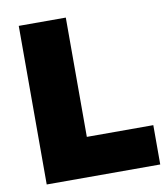

<svg xmlns="http://www.w3.org/2000/svg" viewBox="-80 -769 733 836"><g transform="rotate(-10 287.0 -350.5)"><path d="M59.1 -701.2H267.1V-173.8H561V0H59.1Z"/></g></svg>

Font: Montserrat arm ExtraBold
Style: Regular
Weight: 800
Designer: Julieta Ulanovsky
Foundry: Julieta Ulanovsky
Version: Version 6.000;PS 006.000;hotconv 1.0.88;makeotf.lib2.5.64775